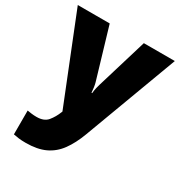

<svg xmlns="http://www.w3.org/2000/svg" viewBox="-186 -680 980 1047"><g transform="rotate(30 304.5 -156.5)"><path d="M-1 -553H200L294 -236Q297 -226 299.5 -209Q302 -192 303 -176H307Q309 -196 312.5 -210.5Q316 -225 319 -235L415 -553H610L391 35Q366 102 332.5 148Q299 194 250 217Q201 240 128 240Q102 240 83 237.5Q64 235 50 232V82Q61 84 76.5 86Q92 88 109 88Q156 88 178.5 60.5Q201 33 215 -3L217 -8Z"/></g></svg>

Font: Noto Sans Lao Black
Style: Regular
Weight: 900
Designer: Monotype Design Team
Foundry: Monotype Imaging Inc.
Version: Version 2.003; ttfautohint (v1.8.4.7-5d5b)